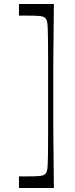

<svg xmlns="http://www.w3.org/2000/svg" viewBox="-20 -758 374 962"><path d="M75 184V126Q120 126 146 125.5Q172 125 184.5 123Q197 121 202.5 117.5Q208 114 212 107Q214 102 216 94.5Q218 87 219 68Q220 49 220.5 9Q221 -31 221 -100.5Q221 -170 221 -277Q221 -382 221 -450.5Q221 -519 220.5 -559Q220 -599 219 -620Q218 -641 216 -649Q214 -657 211 -661Q208 -668 202.5 -671.5Q197 -675 184 -677Q171 -679 145.5 -679.5Q120 -680 75 -680V-738H250Q249 -654 248.5 -597.5Q248 -541 247.5 -501.5Q247 -462 247 -429Q247 -396 247 -360.5Q247 -325 247 -277Q247 -229 247 -193.5Q247 -158 247 -125.5Q247 -93 247.5 -53Q248 -13 248.5 43.5Q249 100 250 184Z"/></svg>

Font: Ojuju ExtraLight
Style: Regular
Weight: 400
Version: Version 1.000